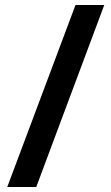

<svg xmlns="http://www.w3.org/2000/svg" viewBox="-20 -741 444 768"><path d="M397 -721H282L9 7H125Z"/></svg>

Font: Noto Sans Armenian ExtraCondensed
Style: Regular
Weight: 400
Width: 2
Designer: Monotype Design Team
Foundry: Monotype Imaging Inc.
Version: Version 2.008